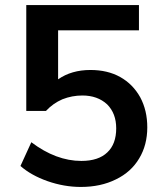

<svg xmlns="http://www.w3.org/2000/svg" viewBox="-20 -732 640 760"><path d="M338 -455Q406 -455 456 -427Q506 -399 535 -347Q563 -295 563 -228Q563 -158 531 -105Q499 -51 439 -22Q379 8 300 8Q234 8 168 -15Q103 -38 61 -75L104 -169Q202 -95 302 -95Q370 -95 405 -129Q440 -162 440 -224Q440 -283 404 -319Q366 -354 306 -354Q265 -354 227 -339Q190 -323 162 -293H84V-712H530V-612H210V-418Q263 -455 338 -455Z"/></svg>

Font: PRinguin Sans
Style: Bold
Weight: 700
Designer: Vernon Adams
Foundry: Vernon Adams
Version: ""